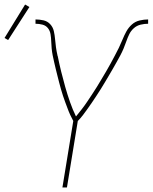

<svg xmlns="http://www.w3.org/2000/svg" viewBox="-42 -829 675 849"><path d="M234 0 282 -294Q275 -307 268.5 -321Q262 -335 257 -349Q252 -363 246.5 -377Q241 -391 236.5 -405.5Q232 -420 227.5 -435Q223 -450 219.5 -464.5Q216 -479 212 -494Q208 -509 204.5 -524Q201 -539 197.5 -554Q194 -569 191 -584Q188 -599 186.5 -614.5Q185 -630 184.5 -646Q184 -662 181.5 -677.5Q179 -693 170 -704.5Q161 -716 146 -720Q131 -724 115 -724V-743Q133 -743 150.5 -739Q168 -735 180 -722Q192 -709 196 -691.5Q200 -674 201.5 -656Q203 -638 205.5 -620Q208 -602 212 -585V-584V-583L213 -582Q220 -547 228.5 -512.5Q237 -478 246.5 -444.5Q256 -411 267.5 -378Q279 -345 294 -314Q307 -330 319.5 -346Q332 -362 343 -378.5Q354 -395 365 -411.5Q376 -428 386.5 -445Q397 -462 407 -479Q417 -496 427.5 -513.5Q438 -531 447 -548Q456 -565 465.5 -582.5Q475 -600 483.5 -617.5Q492 -635 499.5 -653.5Q507 -672 516.5 -689.5Q526 -707 541 -720.5Q556 -734 575.5 -738.5Q595 -743 613 -743V-724Q597 -724 580 -720Q563 -716 550 -704.5Q537 -693 529.5 -677.5Q522 -662 516.5 -646Q511 -630 504.5 -614.5Q498 -599 490 -584Q482 -569 473.5 -554Q465 -539 456.5 -524Q448 -509 439 -494Q430 -479 421.5 -464.5Q413 -450 403.5 -435Q394 -420 384.5 -405.5Q375 -391 365.5 -377Q356 -363 346 -349Q336 -335 325.5 -321Q315 -307 302 -294L254 0ZM-6 -652 -22 -661 69 -809 88 -798Z"/></svg>

Font: Iosevka Thin Extended
Style: Italic
Weight: 100
Width: 7
Italic angle: -9°
Monospace: yes
Designer: Belleve Invis
Foundry: Belleve Invis
Version: Version 32.5.0; ttfautohint (v1.8.4)